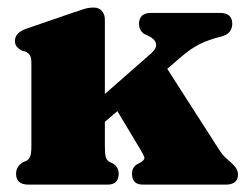

<svg xmlns="http://www.w3.org/2000/svg" viewBox="-20 -500 664 520"><path d="M57 0Q23.5 0 23.5 -29.5Q23.5 -49 42 -60.5L52.5 -65Q59 -69 62 -77Q65 -85 65 -104.5V-328.5Q65 -344.5 61 -350.5Q57 -356.5 49.5 -360L39.5 -363Q30.5 -367.5 25.5 -373.5Q20.5 -379.5 20.5 -389.5Q20.5 -410.5 49 -421.5L178.5 -466Q197.5 -472.5 209 -476Q220.5 -479.5 234 -479.5Q248 -479.5 256 -470.2Q264 -461 264 -447.5V-245.5L390 -356Q405.5 -370 402.5 -382.2Q399.5 -394.5 381.5 -403L369.5 -408.5Q356.5 -419 356.5 -435.5Q356.5 -465 389.5 -465H576Q609 -465 609 -435.5Q609 -423 601.5 -413.5Q594 -404 571.5 -399Q546 -392.5 521.8 -381Q497.5 -369.5 466.5 -342.5L433 -313.5L574.5 -93Q581.5 -82.5 587.2 -76.5Q593 -70.5 601 -64Q611.5 -55 618 -46.5Q624.5 -38 624.5 -27.5Q624.5 0 591.5 0H367Q337.5 0 337.5 -29.5Q337.5 -45.5 349.5 -54L360.5 -60Q373.5 -67.5 370.5 -75.5Q367.5 -83.5 359 -97L298 -199L264 -170V-104.5Q264 -83 266.5 -74.5Q269 -66 276 -62L287 -56.5Q301.5 -46.5 301.5 -29.5Q301.5 0 271.5 0Z"/></svg>

Font: Fraunces 72pt S050 Black
Style: Regular
Weight: 900
Version: Version 1.000; ttfautohint (v1.8.3)